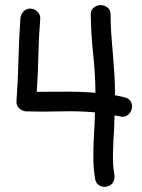

<svg xmlns="http://www.w3.org/2000/svg" viewBox="-20 -736 561 757"><path d="M473.6 -351.6Q491.2 -346.7 497.1 -333Q502.9 -319.3 499 -305.2Q495.1 -291 482.9 -281.7Q470.7 -272.5 452.1 -277.3Q447.3 -278.3 441.9 -279.3Q436.5 -280.3 431.6 -281.2Q430.7 -258.8 430.2 -236.8Q429.7 -214.8 427.7 -192.4Q425.8 -156.2 425.3 -120.1Q424.8 -84 430.7 -48.8Q433.6 -32.2 426.8 -19Q419.9 -5.9 403.3 -1Q389.6 3.9 374 -3.9Q358.4 -11.7 355.5 -28.3Q348.6 -67.4 348.1 -106.4Q347.7 -145.5 349.6 -184.6Q351.6 -211.9 352.5 -238.8Q353.5 -265.6 354.5 -293Q287.1 -298.8 219.2 -296.9Q151.4 -294.9 84 -296.9Q69.3 -296.9 56.6 -308.1Q43.9 -319.3 44.9 -335.9Q50.8 -418 52.7 -499Q54.7 -580.1 60.5 -663.1Q61.5 -678.7 72.3 -690.4Q83 -702.1 99.6 -702.1Q114.3 -702.1 127 -690.4Q139.6 -678.7 138.7 -663.1Q132.8 -589.8 131.3 -518.1Q129.9 -446.3 125 -374Q183.6 -374 240.7 -374.5Q297.9 -375 356.4 -370.1Q355.5 -448.2 347.2 -524.4Q338.9 -600.6 337.9 -678.7Q337.9 -697.3 350.1 -706.5Q362.3 -715.8 377 -715.8Q391.6 -715.8 403.8 -706.5Q416 -697.3 416 -678.7Q416 -638.7 418.9 -599.1Q421.9 -559.6 425.3 -519.5Q428.7 -479.5 431.2 -439.9Q433.6 -400.4 433.6 -360.4Q452.1 -357.4 473.6 -351.6Z"/></svg>

Font: Schoolbell
Style: Regular
Weight: 400
Designer: Font Diner, Inc
Foundry: Font Diner, Inc
Version: Version 1.000